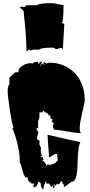

<svg xmlns="http://www.w3.org/2000/svg" viewBox="-20 -1137 587 1247"><path d="M317.9 -827.6Q246.6 -827.6 234.4 -814.5Q218.8 -814.5 202.1 -814.5Q185.5 -814.5 176.8 -805.7Q176.8 -814.5 167.5 -814.5Q156.7 -803.7 151.9 -803.7Q151.9 -898.4 132.8 -1065.4Q131.3 -1066.9 126 -1073.2Q115.2 -1085.4 107.4 -1085.4L116.7 -1093.8L133.8 -1091.8Q145 -1091.8 150.9 -1103H217.3Q238.8 -1116.7 315.9 -1116.7Q329.6 -1116.7 355.5 -1110.6Q381.3 -1104.5 392.6 -1104.5Q392.6 -990.7 380.9 -990.7Q390.1 -982.4 397.9 -982.4L388.2 -815.9L380.4 -825.2H371.1L347.7 -817.9Q340.3 -817.9 335.4 -822.8Q330.6 -827.6 317.9 -827.6ZM297.9 -385.3Q289.6 -407.2 272 -407.2L262.7 -418.9L254.4 -407.2H236.3V-386.2Q236.3 -362.8 227.5 -350.1V-306.2H218.8V-293.9L227.5 -283.2V-269Q227.5 -267.1 218.8 -237.8L227.5 -226.6H236.3L235.8 -205.6Q235.8 -192.4 245.1 -181.2V-161.1Q245.1 -137.7 254.4 -124.5H245.1V-113.8L254.4 -119.6L262.7 -102.1L254.4 -91.3H262.7L280.3 -68.8V-57.6L289.1 -68.8H297.9L306.6 -57.6V-68.8Q334.5 -68.8 350.6 -91.3H355.5L350.6 -136.7H342.3Q333.5 -136.7 318.8 -126.2Q304.2 -115.7 297.9 -113.8Q297.9 -138.7 293.5 -188Q289.1 -237.3 289.1 -261.7Q291.5 -260.7 393.1 -237.8Q494.6 -214.8 502 -214.8Q486.3 -183.1 484.4 -93.8Q482.9 -3.4 471.7 20.5Q460.4 44.4 442.4 44.4Q411.6 70.3 395 78.6V71.8Q395 55.2 385.7 55.2V44.4L377.4 39.6L368.2 55.2L357.4 61L350.6 55.2L342.3 67.4H333.5V55.2L324.2 67.4H333.5V78.6L324.2 85.9V67.4L315.4 78.6L297.9 55.2H280.3V44.4H272V55.2Q262.7 67.4 262.7 90.3Q245.1 89.4 245.1 55.2L236.3 44.4H227.5Q226.6 58.1 219.2 68.4Q211.9 78.6 200.7 78.6L192.4 67.4H200.7V55.2H183.6L174.8 44.4Q163.1 44.4 157.2 10.7L150.4 17.1Q137.2 17.1 120.6 -48.8Q114.3 -73.7 108.9 -80.1Q108.9 -184.1 60.1 -306.2H69.3Q60.5 -315.9 45.2 -415.3Q29.8 -514.6 29.8 -545.9Q29.8 -577.1 41 -589.4V-633.8L79.6 -667.5H98.6Q98.6 -692.9 125.2 -709.7Q151.9 -726.6 178.2 -726.6Q184.6 -726.6 192.4 -724.6Q201.2 -735.8 223.6 -735.8H227.5V-724.6H236.3Q236.3 -736.3 244.6 -736.3L254.4 -735.8L236.3 -702.1L254.4 -724.6L272 -713.9L262.7 -724.6V-735.8L280.3 -724.6Q298.8 -730 300.3 -730Q394.5 -730 461.4 -667Q493.2 -636.7 511.7 -590.1Q530.3 -543.5 530.3 -487.3Q530.3 -473.1 513.9 -403.8Q497.6 -334.5 497.6 -307.6Q497.6 -280.8 506.3 -272.5Q473.6 -272.5 416.5 -283.2Q359.4 -293.9 333.5 -293.9Q324.2 -305.7 324.2 -316.9V-328.6H333.5L315.4 -350.1L324.2 -362.3H315.4L306.6 -374V-391.1Z"/></svg>

Font: Butcherman Caps
Style: Regular
Weight: 400
Version: Version 001.003